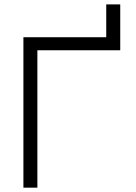

<svg xmlns="http://www.w3.org/2000/svg" viewBox="-20 -865 626 885"><path d="M87.9 0H152.3V-633.3H534.2V-844.7H469.7V-693.4H87.9Z"/></svg>

Font: Cascadia Code Light
Style: Regular
Weight: 300
Monospace: yes
Designer: Aaron Bell
Foundry: Saja Typeworks
Version: Version 2404.023